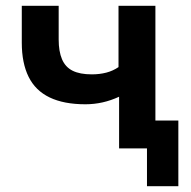

<svg xmlns="http://www.w3.org/2000/svg" viewBox="-20 -511 659 661"><path d="M486 130V0H394V-96H594V130ZM390 0V-178Q362 -165 333 -158.5Q304 -152 274 -152Q200 -152 151 -175.5Q102 -199 78.5 -246.5Q55 -294 55 -364V-491H182V-375Q182 -334 193.5 -307Q205 -280 230 -267.5Q255 -255 296 -255Q323 -255 346 -261Q369 -267 388 -280V-491H515V0Z"/></svg>

Font: Nunito Sans 11pt
Style: Bold
Weight: 700
Version: Version 3.101;gftools[0.9.27]